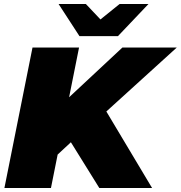

<svg xmlns="http://www.w3.org/2000/svg" viewBox="-20 -937 901 957"><path d="M243 -144 278 -409 590 -700H861L502 -374L342 -236ZM2 0 142 -700H374L234 0ZM475 0 306 -272 481 -430 738 0ZM376 -757 272 -917H408L531 -787H415L576 -917H720L568 -757Z"/></svg>

Font: Montserrat Thin Black
Style: Italic
Weight: 900
Italic angle: -11.3°
Version: Version 9.000